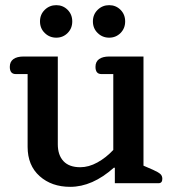

<svg xmlns="http://www.w3.org/2000/svg" viewBox="-20 -710 670 744"><path d="M135 -627Q135 -654 153.5 -672Q172 -690 198 -690Q224 -690 242 -672Q260 -654 260 -627Q260 -600 242 -582Q224 -564 198 -564Q172 -564 153.5 -582Q135 -600 135 -627ZM340 -627Q340 -654 358.5 -672Q377 -690 403 -690Q429 -690 447 -672Q465 -654 465 -627Q465 -600 447 -582Q429 -564 403 -564Q377 -564 358.5 -582Q340 -600 340 -627ZM87 -141V-423H41Q18 -423 18 -451Q18 -471 32 -481Q46 -491 71 -491H204V-151Q204 -109 226 -85.5Q248 -62 291 -62Q324 -62 357.5 -80.5Q391 -99 419 -129V-423H373Q350 -423 350 -451Q350 -471 364 -481Q378 -491 403 -491H536V-68L573 -52Q593 -43 601 -36Q609 -29 609 -17Q609 0 594 0H425V-60H421Q338 14 252 14Q180 14 133.5 -27.5Q87 -69 87 -141Z"/></svg>

Font: Maitree SemiBold
Style: Regular
Weight: 600
Designer: CadsonDemak Team
Foundry: CadsonDemak
Version: Version 1.001